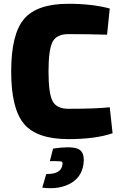

<svg xmlns="http://www.w3.org/2000/svg" viewBox="-20 -722 636 1013"><path d="M559 -156 574 -19Q484 12 341 12Q175 12 107 -68Q39 -148 39 -345Q39 -542 107 -622Q175 -702 341 -702Q467 -702 559 -677L545 -539Q443 -542 341 -542Q279 -542 257.5 -501.5Q236 -461 236 -345Q236 -229 257.5 -188.5Q279 -148 341 -148Q486 -148 559 -156ZM243 128 260 62Q346 49 385 61Q424 73 422 127Q418 206 356.5 243Q295 280 203 268L224 196Q306 198 310 142Q311 131 301.5 129.5Q292 128 243 128Z"/></svg>

Font: Exo 2.0 Extra Bold
Style: Regular
Weight: 800
Designer: Natanael Gama
Version: Version 1.001;PS 001.001;hotconv 1.0.70;makeotf.lib2.5.58329